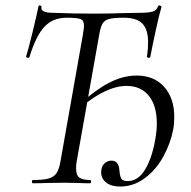

<svg xmlns="http://www.w3.org/2000/svg" viewBox="-20 -672 699 704"><path d="M101 -12Q139 -12 158.5 -17.5Q178 -23 187.5 -37.5Q197 -52 202 -82L284 -545Q288 -571 288 -577Q288 -597 275.5 -602Q263 -607 224 -607Q174 -607 143 -574Q112 -541 88 -463Q88 -460 83 -460Q80 -460 77.5 -461.5Q75 -463 76 -466Q84 -491 99 -552.5Q114 -614 121 -648Q121 -652 126 -652Q128 -652 130.5 -650.5Q133 -649 132 -646Q128 -625 175 -625Q252 -622 325 -622Q377 -622 435 -624L491 -625Q524 -625 539.5 -629.5Q555 -634 559 -648Q560 -652 564 -652Q567 -652 570 -650Q573 -648 572 -646Q564 -620 551 -560Q538 -500 531 -463Q531 -460 525 -460Q523 -460 520.5 -461.5Q518 -463 519 -465Q523 -492 523 -517Q523 -564 502 -585.5Q481 -607 434 -607Q397 -607 380 -602.5Q363 -598 355.5 -584.5Q348 -571 343 -540L261 -79Q259 -69 259 -54Q259 -29 271.5 -20.5Q284 -12 310 -12Q314 -12 314 -6Q314 0 310 0Q286 0 271 -1L218 -2L149 -1Q131 0 101 0Q97 0 97 -6Q97 -12 101 -12ZM351 -40Q351 -47 352 -51Q354 -65 364.5 -74Q375 -83 389 -83Q416 -83 418 -45Q420 -24 425.5 -16Q431 -8 448 -8Q486 -8 511.5 -49.5Q537 -91 549 -159Q555 -192 555 -219Q555 -285 525.5 -321Q496 -357 444 -357Q407 -357 364.5 -337Q322 -317 279 -280L277 -294Q332 -344 382 -369.5Q432 -395 481 -395Q545 -395 582 -353.5Q619 -312 619 -243Q619 -218 615 -197Q605 -145 578 -96.5Q551 -48 510 -18Q469 12 420 12Q388 12 369.5 -2.5Q351 -17 351 -40Z"/></svg>

Font: Cormorant Garamond
Style: Italic
Weight: 400
Italic angle: -10°
Designer: Christian Thalmann (Catharsis Fonts)
Foundry: Catharsis Fonts
Version: Version 4.000